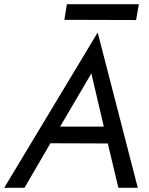

<svg xmlns="http://www.w3.org/2000/svg" viewBox="-45 -890 705 910"><path d="M240 -290 388 -542 447 -290ZM194 -211 466 -210 516 0H608L418 -736L-25 0H71ZM260 -796 600 -795 613 -870H272Z"/></svg>

Font: Jost* 400 Book Italic
Style: Italic
Weight: 400
Italic angle: -10°
Version: Version 3.200; ttfautohint (v0.97) -l 8 -r 50 -G 200 -x 14 -